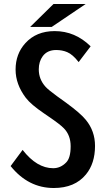

<svg xmlns="http://www.w3.org/2000/svg" viewBox="-20 -899 540 962"><path d="M248 -878.9H409.2L239.3 -764.2H131.3ZM93.3 -147.9Q164.6 -56.2 246.6 -56.2Q283.2 -56.2 311 -84.5Q334 -106.9 334 -166Q334 -221.2 300.3 -255.9Q281.2 -275.9 225.1 -314L200.2 -331.1Q134.8 -375.5 109.4 -408.7Q58.1 -476.6 58.1 -550.3Q58.1 -628.9 106.9 -682.6Q161.6 -743.2 253.9 -743.2Q356.4 -743.2 434.1 -667L374 -587.9Q344.7 -626 316.9 -637.7Q292 -648.4 261.2 -648.4Q217.3 -648.4 194.3 -617.7Q174.3 -590.8 174.3 -551.3Q174.3 -501.5 208.5 -463.9Q222.2 -448.7 267.1 -416L303.2 -390.1L312.5 -383.3Q383.3 -331.5 410.2 -298.3Q456.1 -242.2 456.1 -168Q456.1 -80.1 410.6 -24.9Q355 43 249.5 43Q121.6 43 33.2 -66.9Z"/></svg>

Font: BIZ UDGothic
Style: Bold
Weight: 700
Monospace: yes
Designer: TypeBank Co., Ltd.
Foundry: Morisawa Inc.
Version: Version 1.05